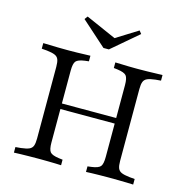

<svg xmlns="http://www.w3.org/2000/svg" viewBox="-110 -862 938 967"><g transform="rotate(15 358.5 -379.0)"><path d="M141.9 -369.4V-472.6Q141.9 -497.6 136.7 -510.9Q131.5 -524.2 117.3 -530.2Q103.2 -536.3 75.8 -539.5L47.6 -541.9V-571Q61.3 -571 81.5 -570.2Q101.6 -569.4 124.6 -569Q147.6 -568.5 171 -568.5H179H185.5Q205.6 -568.5 225.8 -569Q246 -569.4 263.7 -570.2Q281.5 -571 293.5 -571V-541.9L273.4 -539.5Q237.9 -534.7 227.4 -522.2Q216.9 -509.7 216.9 -472.6V-369.4ZM500 -201.6V-472.6Q500 -509.7 489.5 -522.2Q479 -534.7 443.5 -539.5L423.4 -541.9V-571Q436.3 -571 453.6 -570.2Q471 -569.4 491.1 -569Q511.3 -568.5 531.5 -568.5H537.9H546Q569.4 -568.5 592.3 -569Q615.3 -569.4 635.1 -570.2Q654.8 -571 669.4 -571V-541.9L641.1 -539.5Q613.7 -536.3 599.6 -530.2Q585.5 -524.2 580.2 -510.9Q575 -497.6 575 -472.6V-201.6ZM171 -2.4Q147.6 -2.4 124.6 -2Q101.6 -1.6 81.5 -1.2Q61.3 -0.8 47.6 0V-29L75.8 -31.5Q103.2 -34.7 117.3 -40.7Q131.5 -46.8 136.7 -60.1Q141.9 -73.4 141.9 -98.4V-369.4H216.9V-98.4Q216.9 -61.3 227.4 -48.8Q237.9 -36.3 273.4 -31.5L293.5 -29V0Q281.5 -0.8 263.7 -1.2Q246 -1.6 225.8 -2Q205.6 -2.4 185.5 -2.4H179ZM188.7 -272.6V-301.6H527.4V-272.6ZM531.5 -2.4Q511.3 -2.4 491.1 -2Q471 -1.6 453.6 -1.2Q436.3 -0.8 423.4 0V-29L443.5 -31.5Q479 -36.3 489.5 -48.8Q500 -61.3 500 -98.4V-201.6H575V-98.4Q575 -73.4 580.2 -60.1Q585.5 -46.8 599.6 -40.7Q613.7 -34.7 641.1 -31.5L669.4 -29V0Q654.8 -0.8 635.1 -1.2Q615.3 -1.6 592.3 -2Q569.4 -2.4 546 -2.4H537.9ZM500 -758.1 512.1 -742.7 375 -625.8H346.8L216.9 -741.9L229 -758.1L413.7 -676.6L362.9 -672.6Z"/></g></svg>

Font: Playfair 5pt SemiExpanded Light Light
Style: Regular
Weight: 300
Version: Version 2.203